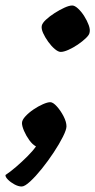

<svg xmlns="http://www.w3.org/2000/svg" viewBox="-84 -534 347 699"><path d="M-5 145Q-17 145 -31 137.5Q-45 130 -55 120Q-65 110 -64 103Q-47 92 -25.5 73.5Q-4 55 16 35Q36 15 47 -1Q34 -8 22.5 -24Q11 -40 3.5 -57.5Q-4 -75 -4 -86Q-4 -97 8.5 -110.5Q21 -124 38 -135.5Q55 -147 72 -154.5Q89 -162 99 -162Q109 -162 123 -146.5Q137 -131 147.5 -110.5Q158 -90 158 -74Q158 -62 145 -36Q132 -10 111.5 21Q91 52 68.5 80Q46 108 26 126.5Q6 145 -5 145ZM137 -345Q128 -345 115.5 -355.5Q103 -366 91.5 -382Q80 -398 73 -413.5Q66 -429 68 -440Q70 -450 83.5 -462.5Q97 -475 115 -486.5Q133 -498 150.5 -506Q168 -514 179 -514Q188 -514 200 -503Q212 -492 222.5 -475.5Q233 -459 239 -442.5Q245 -426 242 -415Q241 -407 228.5 -395Q216 -383 199 -371.5Q182 -360 165 -352.5Q148 -345 137 -345Z"/></svg>

Font: Texturina 12pt
Style: Bold Italic
Weight: 700
Italic angle: -11°
Designer: Guillermo Torres Carreño
Foundry: Omnibus-Type
Version: Version 1.002